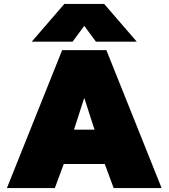

<svg xmlns="http://www.w3.org/2000/svg" viewBox="-20 -953 854 973"><path d="M306 -933H508L673 -742H466L407 -822L348 -742H141ZM295 -699H519L799 0H556L511 -122H303L258 0H15ZM459 -296 407 -457 355 -296Z"/></svg>

Font: Prompt Black
Style: Regular
Weight: 900
Designer: Katatrad Team
Foundry: CadsonDemak
Version: Version 1.001